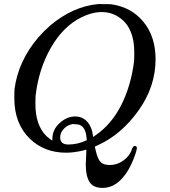

<svg xmlns="http://www.w3.org/2000/svg" viewBox="-20 -724 831 938"><path d="M399 80Q399 69 400.5 43.5Q402 18 402 11V7L387 11Q341 22 303 22Q197 22 126 -46Q50 -120 50 -244Q50 -279 51 -289Q69 -426 167 -541Q195 -573 227 -601Q338 -693 459 -704H476Q514 -704 524 -703Q622 -689 681 -617Q740 -545 740 -435Q740 -301 657 -184.5Q574 -68 461 -16L444 -8V-3Q444 -2 445 0.5Q446 3 446.5 6.5Q447 10 448 13Q457 52 471 67Q485 82 516 82Q554 82 585 58.5Q616 35 625 3Q631 -11 638 -11Q647 -11 649 -2Q649 4 642 27Q601 148 531 183Q506 194 481 194Q435 194 417 164.5Q399 135 399 80ZM347 -155Q383 -155 406.5 -129Q430 -103 435 -55L448 -64Q525 -117 572.5 -211Q620 -305 635 -425Q636 -435 636 -468Q636 -585 568 -635Q529 -665 477 -665Q429 -665 379 -640Q289 -596 229 -491.5Q169 -387 154 -257Q153 -246 153 -216Q153 -112 207 -59Q231 -38 236 -38V-46Q236 -91 271.5 -123Q307 -155 347 -155ZM314 -18Q360 -18 404 -39L403 -49Q399 -104 366 -115Q354 -117 347 -117Q344 -117 341 -117.5Q338 -118 337 -118Q333 -118 324 -115Q304 -109 289 -91.5Q274 -74 274 -52Q274 -18 314 -18Z"/></svg>

Font: MathJax_Math
Style: Italic
Weight: 400
Version: Version 1.1